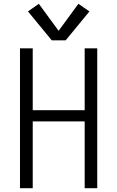

<svg xmlns="http://www.w3.org/2000/svg" viewBox="-20 -989 616 1009"><path d="M85 0H152V-351H425V0H491V-735H425V-410H152V-735H85ZM252 -777H325L450 -929L392 -969L288 -827L184 -969L127 -929Z"/></svg>

Font: Iosevka Sparkle Light
Style: Regular
Weight: 300
Designer: Belleve Invis
Foundry: Belleve Invis
Version: Version 4.5.0; ttfautohint (v1.8.3)